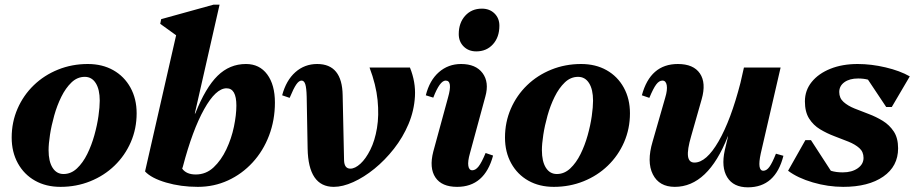

<svg xmlns="http://www.w3.org/2000/svg" viewBox="-20 -785 3915 822"><path d="M239 15Q177 15 130 -11.5Q83 -38 56.5 -86Q30 -134 30 -196Q30 -262 55 -319.5Q80 -377 124.5 -420Q169 -463 228.5 -487Q288 -511 356 -511Q418 -511 465 -484.5Q512 -458 538.5 -410Q565 -362 565 -300Q565 -234 540 -176.5Q515 -119 470.5 -76Q426 -33 366.5 -9Q307 15 239 15ZM252 -40Q284 -40 309.5 -64Q335 -88 353.5 -125.5Q372 -163 384 -206Q396 -249 401.5 -288Q407 -327 407 -354Q407 -402 390 -429Q373 -456 343 -456Q311 -456 286 -432Q261 -408 242.5 -370.5Q224 -333 212 -290Q200 -247 194 -208Q188 -169 188 -142Q188 -94 205 -67Q222 -40 252 -40Z M601 -51 734 -634 666 -683 670 -703 894 -765H920L814 -299H816Q860 -410 911.5 -460.5Q963 -511 1033 -511Q1091 -511 1124 -466.5Q1157 -422 1157 -346Q1157 -271 1132 -205Q1107 -139 1061.5 -89.5Q1016 -40 956 -12.5Q896 15 827 15Q754 15 691 -3.5Q628 -22 601 -51ZM950 -407Q904 -407 854 -317.5Q804 -228 763 -72L760 -63Q778 -38 818 -38Q862 -38 894.5 -68.5Q927 -99 949 -145.5Q971 -192 981.5 -242.5Q992 -293 992 -333Q992 -407 950 -407Z M1409 15Q1300 15 1297 -149L1293 -371Q1292 -409 1287 -424.5Q1282 -440 1271 -440Q1260 -440 1248.5 -423.5Q1237 -407 1220 -366L1188 -377Q1205 -441 1244.5 -476Q1284 -511 1338 -511Q1445 -511 1447 -377L1453 -99Q1454 -63 1480 -63Q1500 -63 1523 -84Q1546 -105 1565.5 -144Q1585 -183 1594 -237Q1603 -291 1596.5 -356.5Q1590 -422 1562 -496H1735Q1760 -434 1756.5 -372.5Q1753 -311 1729 -254Q1705 -197 1666.5 -148Q1628 -99 1583 -62.5Q1538 -26 1492.5 -5.5Q1447 15 1409 15Z M1937 15Q1871 15 1844 -25.5Q1817 -66 1835 -136L1898 -367Q1919 -440 1888 -440Q1863 -440 1835 -367L1803 -377Q1819 -441 1859 -476Q1899 -511 1954 -511Q2017 -511 2046 -472Q2075 -433 2058 -372L1992 -129Q1982 -94 1985 -75Q1988 -56 2002 -56Q2016 -56 2029 -72.5Q2042 -89 2059 -130L2091 -119Q2055 15 1937 15ZM2019 -565Q1986 -565 1965 -586Q1944 -607 1944 -639Q1944 -687 1971.5 -717.5Q1999 -748 2043 -748Q2076 -748 2097 -727.5Q2118 -707 2118 -675Q2118 -626 2090.5 -595.5Q2063 -565 2019 -565Z M2351 15Q2289 15 2242 -11.5Q2195 -38 2168.5 -86Q2142 -134 2142 -196Q2142 -262 2167 -319.5Q2192 -377 2236.5 -420Q2281 -463 2340.5 -487Q2400 -511 2468 -511Q2530 -511 2577 -484.5Q2624 -458 2650.5 -410Q2677 -362 2677 -300Q2677 -234 2652 -176.5Q2627 -119 2582.5 -76Q2538 -33 2478.5 -9Q2419 15 2351 15ZM2364 -40Q2396 -40 2421.5 -64Q2447 -88 2465.5 -125.5Q2484 -163 2496 -206Q2508 -249 2513.5 -288Q2519 -327 2519 -354Q2519 -402 2502 -429Q2485 -456 2455 -456Q2423 -456 2398 -432Q2373 -408 2354.5 -370.5Q2336 -333 2324 -290Q2312 -247 2306 -208Q2300 -169 2300 -142Q2300 -94 2317 -67Q2334 -40 2364 -40Z M2869 15Q2802 15 2775 -38.5Q2748 -92 2774 -179L2828 -367Q2838 -400 2834.5 -420Q2831 -440 2816 -440Q2802 -440 2789.5 -423.5Q2777 -407 2760 -366L2728 -377Q2764 -511 2882 -511Q2949 -511 2976.5 -470.5Q3004 -430 2984 -360L2939 -202Q2922 -144 2925.5 -116.5Q2929 -89 2953 -89Q3004 -89 3056.5 -180Q3109 -271 3150 -430L3165 -496H3322L3237 -128Q3221 -54 3248 -54Q3262 -54 3274 -70.5Q3286 -87 3302 -127L3334 -118Q3300 17 3182 17Q3120 17 3093.5 -26Q3067 -69 3083 -142L3097 -201H3096Q3011 15 2869 15Z M3590 15Q3525 15 3460 -4Q3395 -23 3354 -54L3428 -185H3452L3537 -54Q3559 -47 3588 -47Q3627 -47 3652 -64.5Q3677 -82 3677 -109Q3677 -135 3659 -151Q3641 -167 3612.5 -178.5Q3584 -190 3552 -202Q3520 -214 3491 -231.5Q3462 -249 3444 -277.5Q3426 -306 3426 -351Q3426 -398 3455 -434Q3484 -470 3535 -490.5Q3586 -511 3652 -511Q3710 -511 3771.5 -496.5Q3833 -482 3875 -458L3798 -327H3774L3696 -444Q3677 -449 3654 -449Q3617 -449 3595 -433Q3573 -417 3573 -391Q3573 -365 3591.5 -348.5Q3610 -332 3638.5 -320.5Q3667 -309 3699 -297Q3731 -285 3759.5 -267.5Q3788 -250 3806.5 -222Q3825 -194 3825 -150Q3825 -73 3761.5 -29Q3698 15 3590 15Z"/></svg>

Font: Platypi
Style: Bold Italic
Weight: 700
Italic angle: -13°
Designer: David Sargent
Foundry: Bolt Cutter Type
Version: Version 1.200; ttfautohint (v1.8.4.7-5d5b)